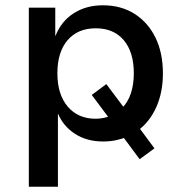

<svg xmlns="http://www.w3.org/2000/svg" viewBox="-20 -526 697 726"><path d="M89 180V-497H189V-391H190Q212 -446 259 -476Q306 -506 369 -506Q438 -506 489 -473.5Q540 -441 568 -383.5Q596 -326 596 -248Q596 -177 571 -121Q546 -65 501 -32L504 -46L564 35L508 76L442 -13L459 -8Q439 0 417 4.5Q395 9 370 9Q308 9 263.5 -20Q219 -49 199 -97V180ZM342 -77Q359 -77 374 -80.5Q389 -84 401 -89L395 -76L327 -167L382 -208L454 -112L440 -116Q463 -138 474.5 -172Q486 -206 486 -249Q486 -329 448 -374Q410 -419 342 -419Q274 -419 235.5 -374Q197 -329 197 -249Q197 -169 236 -123Q275 -77 342 -77Z"/></svg>

Font: Nunito Sans 8pt SemiBold
Style: Regular
Weight: 600
Version: Version 3.101;gftools[0.9.27]